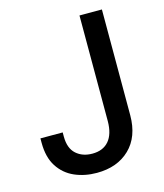

<svg xmlns="http://www.w3.org/2000/svg" viewBox="-110 -810 773 904"><g transform="rotate(-15 276.0 -358.5)"><path d="M362.6 -727.3H471.9V-211.6Q471.6 -106.9 411.2 -48.5Q350.9 9.9 250.7 9.9Q191.8 9.9 142.8 -11.5Q93.8 -33 64.5 -78.3Q35.2 -123.6 35.2 -194.6V-215.9H143.8V-194.6Q144.2 -138.1 174.9 -110.6Q205.6 -83.1 253.6 -83.1Q305.8 -83.1 334 -116.1Q362.2 -149.1 362.6 -211.6Z"/></g></svg>

Font: Inter Zeller Medium
Style: Regular
Weight: 500
Designer: Rasmus Andersson; Joe Bland
Foundry: zeller
Version: Version 3.015;git-dec3a8cb1